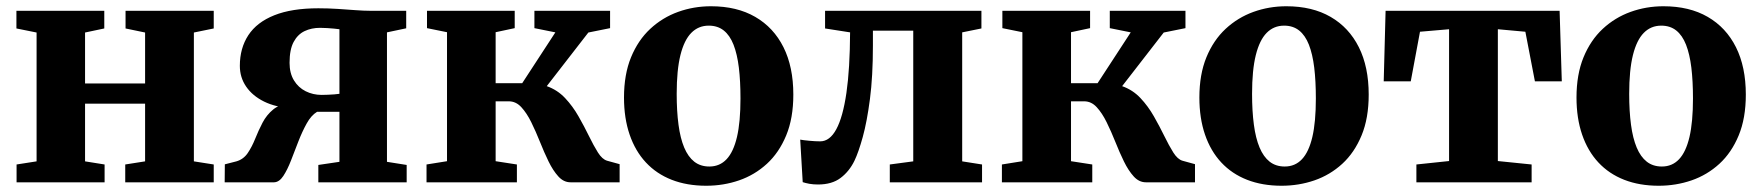

<svg xmlns="http://www.w3.org/2000/svg" viewBox="-20 -583 5629 614"><path d="M33 0V-57L97 -67V-479L32.5 -492V-548.5H313.5V-492L252 -479V-316H444V-479L381.5 -492V-548.5H663.5V-492L600 -479V-67L663.5 -57V0H380.5V-57L444 -67V-251.5H252V-67L314.5 -57V0Z M698.5 0 699 -57.5 736 -67Q758.5 -73.5 772 -93.2Q785.5 -113 796 -139.2Q806.5 -165.5 819.5 -190.5Q832.5 -215.5 853.8 -233Q875 -250.5 910.5 -252.5L912 -237Q861.5 -240 824.5 -258.2Q787.5 -276.5 767.2 -306Q747 -335.5 747 -372.5Q747 -429 774.2 -470.5Q801.5 -512 857.2 -534.2Q913 -556.5 998 -556.5Q1030 -556.5 1060.2 -554.5Q1090.5 -552.5 1117.2 -550.5Q1144 -548.5 1164.5 -548.5H1279V-492.5L1217.5 -479.5V-65.5L1280.5 -55.5V0H998V-55.5L1065.5 -65.5V-225.5H994Q975 -214 960.8 -188.2Q946.5 -162.5 934.2 -130.8Q922 -99 910.5 -69.5Q899 -40 886 -20.2Q873 -0.5 856.5 0ZM1008.5 -279.5Q1017.5 -279.5 1028.2 -280Q1039 -280.5 1049 -281.2Q1059 -282 1065.5 -283V-489.5Q1058 -490.5 1048 -491.5Q1038 -492.5 1026.5 -493.2Q1015 -494 1003.5 -494Q976 -494 954 -483.5Q932 -473 919 -448.8Q906 -424.5 906 -382Q906 -349 920 -326Q934 -303 957.5 -291.2Q981 -279.5 1008.5 -279.5Z M1344 0V-57L1409.5 -67.5V-480L1345.5 -493V-548.5H1626V-493L1565 -480V-317H1650L1756 -479.5L1689 -493V-548.5H1931V-493L1861.5 -479L1728.5 -307.5Q1762.5 -295.5 1787 -269.5Q1811.5 -243.5 1830 -211Q1848.5 -178.5 1863.5 -147.8Q1878.5 -117 1892.2 -95.2Q1906 -73.5 1921.5 -69L1961.5 -58V0H1804.5Q1782.5 0 1765.5 -18.8Q1748.5 -37.5 1734.2 -66.8Q1720 -96 1706.8 -129.2Q1693.5 -162.5 1679 -192Q1664.5 -221.5 1647.2 -240.2Q1630 -259 1607 -259H1565V-67.5L1633 -57V0Z M1975.5 -271Q1975.5 -345 1998 -399.8Q2020.5 -454.5 2059.5 -490.8Q2098.5 -527 2148.5 -545Q2198.5 -563 2253.5 -563Q2336.5 -563 2395.2 -529Q2454 -495 2485.5 -432Q2517 -369 2517 -280.5Q2517 -205 2494.2 -150Q2471.5 -95 2432.5 -59.2Q2393.5 -23.5 2343.5 -6.2Q2293.5 11 2238.5 11Q2177 11 2128.2 -8Q2079.5 -27 2045.5 -63.5Q2011.5 -100 1993.5 -152.5Q1975.5 -205 1975.5 -271ZM2248.5 -50.5Q2281.5 -50.5 2303.5 -73.8Q2325.5 -97 2336.8 -145Q2348 -193 2348 -268Q2348 -323.5 2342.8 -366.8Q2337.5 -410 2325.8 -440Q2314 -470 2294.5 -485.5Q2275 -501 2246.5 -501Q2213.5 -501 2190.8 -478Q2168 -455 2156 -407Q2144 -359 2144 -283Q2144 -227.5 2149.8 -184.2Q2155.5 -141 2168 -111.2Q2180.5 -81.5 2200.2 -66Q2220 -50.5 2248.5 -50.5Z M2596 7Q2581 7 2568.5 4.8Q2556 2.5 2547 -0.5L2539 -136.5Q2549.5 -134.5 2568.5 -132.8Q2587.5 -131 2603 -131Q2633.5 -131 2654.5 -169.8Q2675.5 -208.5 2686.8 -286Q2698 -363.5 2698.5 -479.5L2618.5 -492V-548.5H3118.5V-492L3057 -479.5V-67L3120.5 -57V0H2825.5V-57L2900.5 -67V-485H2771.5V-437Q2771.5 -339 2762 -266.2Q2752.5 -193.5 2739 -144.8Q2725.5 -96 2712.5 -69Q2696 -35 2668.2 -14Q2640.5 7 2596 7Z M3184 0V-57L3249.5 -67.5V-480L3185.5 -493V-548.5H3466V-493L3405 -480V-317H3490L3596 -479.5L3529 -493V-548.5H3771V-493L3701.5 -479L3568.5 -307.5Q3602.5 -295.5 3627 -269.5Q3651.5 -243.5 3670 -211Q3688.5 -178.5 3703.5 -147.8Q3718.5 -117 3732.2 -95.2Q3746 -73.5 3761.5 -69L3801.5 -58V0H3644.5Q3622.5 0 3605.5 -18.8Q3588.5 -37.5 3574.2 -66.8Q3560 -96 3546.8 -129.2Q3533.5 -162.5 3519 -192Q3504.5 -221.5 3487.2 -240.2Q3470 -259 3447 -259H3405V-67.5L3473 -57V0Z M3815.5 -271Q3815.5 -345 3838 -399.8Q3860.5 -454.5 3899.5 -490.8Q3938.5 -527 3988.5 -545Q4038.5 -563 4093.5 -563Q4176.5 -563 4235.2 -529Q4294 -495 4325.5 -432Q4357 -369 4357 -280.5Q4357 -205 4334.2 -150Q4311.5 -95 4272.5 -59.2Q4233.5 -23.5 4183.5 -6.2Q4133.5 11 4078.5 11Q4017 11 3968.2 -8Q3919.5 -27 3885.5 -63.5Q3851.5 -100 3833.5 -152.5Q3815.5 -205 3815.5 -271ZM4088.5 -50.5Q4121.5 -50.5 4143.5 -73.8Q4165.5 -97 4176.8 -145Q4188 -193 4188 -268Q4188 -323.5 4182.8 -366.8Q4177.5 -410 4165.8 -440Q4154 -470 4134.5 -485.5Q4115 -501 4086.5 -501Q4053.5 -501 4030.8 -478Q4008 -455 3996 -407Q3984 -359 3984 -283Q3984 -227.5 3989.8 -184.2Q3995.5 -141 4008 -111.2Q4020.5 -81.5 4040.2 -66Q4060 -50.5 4088.5 -50.5Z M4509.5 0V-57L4614 -68V-489.5L4521 -481.5L4491.5 -323H4405L4411 -548.5H4967.5L4974.5 -323H4888.5L4858 -481.5L4770 -489.5V-68L4878 -57V0Z M5021.5 -271Q5021.5 -345 5044 -399.8Q5066.5 -454.5 5105.5 -490.8Q5144.5 -527 5194.5 -545Q5244.5 -563 5299.5 -563Q5382.5 -563 5441.2 -529Q5500 -495 5531.5 -432Q5563 -369 5563 -280.5Q5563 -205 5540.2 -150Q5517.5 -95 5478.5 -59.2Q5439.5 -23.5 5389.5 -6.2Q5339.5 11 5284.5 11Q5223 11 5174.2 -8Q5125.5 -27 5091.5 -63.5Q5057.5 -100 5039.5 -152.5Q5021.5 -205 5021.5 -271ZM5294.5 -50.5Q5327.5 -50.5 5349.5 -73.8Q5371.5 -97 5382.8 -145Q5394 -193 5394 -268Q5394 -323.5 5388.8 -366.8Q5383.5 -410 5371.8 -440Q5360 -470 5340.5 -485.5Q5321 -501 5292.5 -501Q5259.5 -501 5236.8 -478Q5214 -455 5202 -407Q5190 -359 5190 -283Q5190 -227.5 5195.8 -184.2Q5201.5 -141 5214 -111.2Q5226.5 -81.5 5246.2 -66Q5266 -50.5 5294.5 -50.5Z"/></svg>

Font: Merriweather 36pt ExtraBold
Style: Regular
Weight: 800
Designer: Eben Sorkin
Foundry: Eben Sorkin
Version: Version 2.100